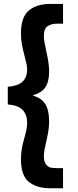

<svg xmlns="http://www.w3.org/2000/svg" viewBox="-20 -832 403 998"><path d="M88.9 -4.9Q88.9 -34.7 93.5 -59.6Q98.1 -84.5 106.4 -114.3Q113.8 -139.6 117.4 -158Q121.1 -176.3 121.1 -195.3Q120.6 -237.3 96.9 -261.2Q73.2 -285.2 20.5 -289.1V-380.9Q72.3 -384.8 96.4 -407Q120.6 -429.2 121.1 -469.7Q121.1 -484.9 117.9 -500.2Q114.7 -515.6 107.4 -542Q98.1 -577.6 93.5 -603Q88.9 -628.4 88.9 -658.2Q88.9 -744.1 130.4 -777.8Q171.9 -811.5 240.2 -811.5H307.6V-709H280.3Q249 -709.5 228.5 -696.8Q208 -684.1 208 -644.5Q208 -630.4 210.7 -615.2Q213.4 -600.1 219.7 -570.3Q221.2 -564 225.8 -541.3Q230.5 -518.6 232.9 -498Q235.4 -477.5 235.4 -459Q234.9 -404.8 214.4 -376.5Q193.8 -348.1 153.3 -337.9V-334Q193.4 -323.7 214.1 -292.7Q234.9 -261.7 235.4 -203.1Q235.4 -174.8 231 -148.7Q226.6 -122.6 218.8 -88.9Q213.4 -65.4 210.7 -49.8Q208 -34.2 208 -20.5Q208 9.8 220.2 23.7Q232.4 37.6 245.8 39.8Q259.3 42 280.3 42H307.6V146.5H240.2Q171.9 146.5 130.4 113.8Q88.9 81.1 88.9 -4.9Z"/></svg>

Font: Reddit Sans Chocolate ExtraBold
Style: Regular
Weight: 800
Designer: Stephen Hutchings
Foundry: Reddit
Version: Version 1.011